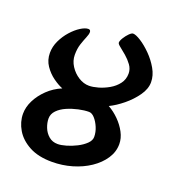

<svg xmlns="http://www.w3.org/2000/svg" viewBox="-123 -754 788 862"><g transform="rotate(20 271.0 -323.0)"><path d="M140 -168Q140 -190 156.5 -207Q173 -224 198.5 -235Q224 -246 251.5 -252Q279 -258 301 -258Q315 -258 328.5 -243Q342 -228 351.5 -205.5Q361 -183 361 -160Q361 -143 345 -127.5Q329 -112 305.5 -100Q282 -88 258 -81Q234 -74 217 -74Q192 -74 174.5 -89Q157 -104 148.5 -126Q140 -148 140 -168ZM367 -656Q360 -656 349 -645Q338 -634 329 -619.5Q320 -605 320 -596Q320 -590 333.5 -579.5Q347 -569 364.5 -554Q382 -539 395.5 -520.5Q409 -502 409 -480Q409 -452 393 -431Q377 -410 352.5 -396Q328 -382 303 -375Q278 -368 260 -368Q234 -368 209.5 -383.5Q185 -399 169 -424Q153 -449 153 -477Q153 -507 160.5 -529.5Q168 -552 175 -568.5Q182 -585 182 -595Q182 -607 171 -607Q156 -607 134.5 -593.5Q113 -580 92.5 -557Q72 -534 58.5 -505.5Q45 -477 45 -447Q45 -413 63 -386.5Q81 -360 106 -342Q131 -324 152 -316Q114 -300 85.5 -272.5Q57 -245 41 -213Q25 -181 25 -149Q25 -110 46.5 -73.5Q68 -37 111.5 -13.5Q155 10 220 10Q270 10 316 -3.5Q362 -17 398.5 -41.5Q435 -66 456.5 -98.5Q478 -131 478 -168Q478 -196 463.5 -223.5Q449 -251 425.5 -274.5Q402 -298 375 -313Q406 -328 438.5 -354.5Q471 -381 494 -413.5Q517 -446 517 -478Q517 -510 499 -541.5Q481 -573 455 -599Q429 -625 404.5 -640.5Q380 -656 367 -656Z"/></g></svg>

Font: Alkatra
Style: Regular
Weight: 400
Designer: Suman Bhandary
Version: Version 1.100;gftools[0.9.22]